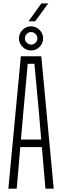

<svg xmlns="http://www.w3.org/2000/svg" viewBox="-20 -1140 376 1160"><path d="M30.5 0 106 -800H229.5L304.5 0H254.5L233 -251.5H102.5L81 0ZM106.5 -297H229L215 -463L188 -754.5H147.5L121 -462.5ZM167.5 -835Q138.5 -835 116.5 -856.5Q94.5 -878 94.5 -908Q94.5 -937.5 116.2 -959.2Q138 -981 167.5 -981Q197.5 -981 219 -959.2Q240.5 -937.5 240.5 -908Q240.5 -878 218.8 -856.5Q197 -835 167.5 -835ZM167.5 -870.5Q183.5 -870.5 194.8 -882Q206 -893.5 206 -908Q206 -924 194.2 -935.2Q182.5 -946.5 167.5 -946.5Q153 -946.5 141.8 -935.2Q130.5 -924 130.5 -908Q130.5 -893.5 141.5 -882Q152.5 -870.5 167.5 -870.5ZM152.5 -1011.5 230 -1119.5H271.5L192.5 -1011.5Z"/></svg>

Font: Big Shoulders Text Thin ExtraLight
Style: Regular
Weight: 250
Version: Version 2.002